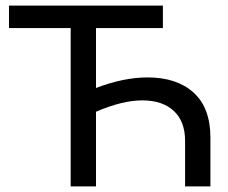

<svg xmlns="http://www.w3.org/2000/svg" viewBox="-20 -664 814 684"><path d="M669.8 -334C629.9 -370.1 575.3 -388.2 506 -388.2C449 -388.2 387.6 -375.7 322 -350.5V-564H560.3V-644H12V-564H231.8V0H322V-265.9C384.6 -292.9 439.5 -306.4 486.7 -306.4C534.5 -306.4 571.9 -293.9 598.9 -269.1C625.9 -244.3 639.4 -208.5 639.4 -161.9V0H729.6V-173.9C729.6 -244.4 709.6 -297.8 669.8 -334Z"/></svg>

Font: Montserrat Ace
Style: Regular
Weight: 500
Designer: Julieta Ulanovsky
Foundry: Julieta Ulanovsky
Version: Version 1